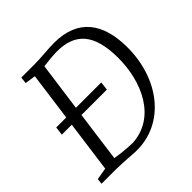

<svg xmlns="http://www.w3.org/2000/svg" viewBox="-196 -919 1088 1088"><g transform="rotate(-45 348.0 -374.5)"><path d="M19 -1H129.9C157.2 -1 209 1.5 231 3.4C246.1 4.9 272.5 6.3 286.1 6.8C515.6 12.7 673.3 -193.8 669.4 -452.1C667 -633.3 588.4 -755.9 393.1 -755.9C344.7 -755.9 283.2 -748.5 236.3 -748H123L118.2 -708.5L182.6 -699.2L143.1 -408.2H63L56.6 -356.9H136.2L94.2 -46.9L22.5 -34.7ZM172.9 -52.2 213.9 -356.9H417.5L423.8 -408.2H220.7L260.7 -700.7C290 -705.1 337.9 -710 371.1 -710C517.1 -710 587.9 -629.4 590.3 -445.8C592.8 -248 502 -50.3 308.1 -39.6C274.4 -39.6 211.4 -45.4 173.3 -52.7Z"/></g></svg>

Font: Merriweather
Style: Light Italic
Weight: 300
Italic angle: -7.5°
Designer: Eben Sorkin
Foundry: Eben Sorkin
Version: Version 1.001